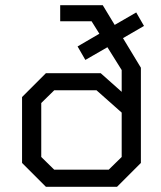

<svg xmlns="http://www.w3.org/2000/svg" viewBox="-20 -720 620 740"><path d="M454 -573 523 -459V-92L431 0H157L65 -92V-346L157 -438H368L449 -366V-450L394 -538L309 -489L279 -541L363 -590L333 -638H212V-700H376L422 -624L505 -672L535 -620ZM449 -286 352 -372H189L139 -323V-115L189 -66H399L449 -115Z"/></svg>

Font: Chakra Petch
Style: Regular
Weight: 400
Designer: Katatrad Aksorn Co.,Ltd.
Foundry: Cadson Demak Co.,Ltd.
Version: Version 1.000; ttfautohint (v1.6)